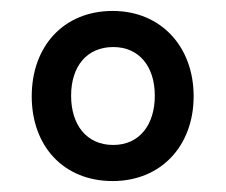

<svg xmlns="http://www.w3.org/2000/svg" viewBox="-20 -749 413 351"><path d="M186 -418C274 -418 334 -482 334 -573C334 -664 274 -729 186 -729C96 -729 38 -664 38 -573C38 -482 96 -418 186 -418ZM187 -484C138 -484 110 -521 110 -574C110 -628 139 -663 187 -663C234 -663 263 -628 263 -574C263 -521 235 -484 187 -484Z"/></svg>

Font: Noto Serif Armenian SemiCondensed
Style: Bold
Weight: 700
Width: 4
Designer: Monotype Design Team
Foundry: Monotype Imaging Inc.
Version: Version 2.008